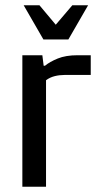

<svg xmlns="http://www.w3.org/2000/svg" viewBox="-20 -710 375 730"><path d="M65 0V-500H141L146 -460H151Q169 -475 199.5 -487.5Q230 -500 275 -500H325V-425H225Q206 -425 188 -420.5Q170 -416 155 -405V0ZM145 -560 70 -690H130L192 -616L255 -690H315L240 -560Z"/></svg>

Font: Cuprum
Style: Regular
Weight: 400
Designer: Jovanny Lemonad
Foundry: Jovanny Lemonad
Version: Version 3.000